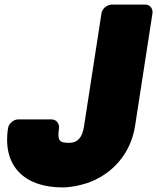

<svg xmlns="http://www.w3.org/2000/svg" viewBox="-20 -768 684 836"><path d="M251 48C290 48 325 40 360 29C462 -6 548 -92 568 -219L644 -711C646 -727 636 -748 613 -748H466C450 -748 426 -734 422 -711L346 -219C338 -166 316 -146 281 -146C238 -146 229 -156 237 -210C239 -226 228 -248 205 -248H58C42 -248 19 -233 15 -210C-11 -41 91 48 251 48Z"/></svg>

Font: Asimov Print
Style: EIt
Weight: 500
Designer: Google
Version: Version 2.000980; 2014